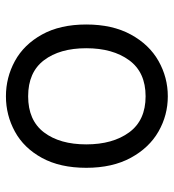

<svg xmlns="http://www.w3.org/2000/svg" viewBox="10 -566 572 631"><g transform="rotate(90 295.5 -250.0)"><path d="M60 -248Q60 -334 93 -394.5Q126 -455 180 -485.5Q234 -516 296 -516Q358 -516 411.5 -485.5Q465 -455 498 -394.5Q531 -334 531 -248Q531 -162 498.5 -102.5Q466 -43 412 -13.5Q358 16 296 16Q234 16 180 -13.5Q126 -43 93 -102.5Q60 -162 60 -248ZM454 -248Q454 -335 414.5 -389Q375 -443 296 -443Q217 -443 177.5 -389Q138 -335 138 -248Q138 -161 177.5 -109Q217 -57 296 -57Q375 -57 414.5 -109Q454 -161 454 -248Z"/></g></svg>

Font: Uncut Sans VF
Style: Regular
Weight: 400
Designer: Kasper Nordkvist
Foundry: Uncut Type
Version: Version 1.100;FEAKit 1.0